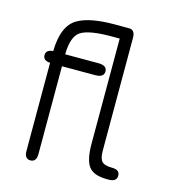

<svg xmlns="http://www.w3.org/2000/svg" viewBox="-97 -700 700 787"><g transform="rotate(15 253.0 -307.0)"><path d="M354.5 -621.1Q379.9 -621.1 379.9 -586.9V-107.4Q379.9 -76.2 391.1 -63.5Q402.3 -50.8 435.1 -50.8Q467.8 -50.8 467.8 -25.4Q467.8 0 433.6 0H426.8Q370.1 0 349.1 -27.8Q328.1 -55.7 328.1 -124V-570.3H293Q199.2 -570.3 164.6 -548.8Q129.9 -527.3 128.9 -450.2H269.5Q306.6 -450.2 306.6 -424.8Q306.6 -399.4 269.5 -399.4H128.9V-27.3Q128.9 6.8 103.5 6.8Q78.1 6.8 78.1 -27.3V-400.4Q47.9 -402.3 47.9 -425.3Q47.9 -448.2 78.1 -450.2Q80.1 -558.6 137.7 -591.8Q188.5 -621.1 293 -621.1Z"/></g></svg>

Font: Jura
Style: Book
Weight: 400
Version: Version 2.5